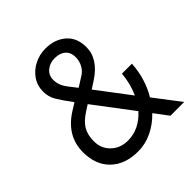

<svg xmlns="http://www.w3.org/2000/svg" viewBox="-194 -853 1007 1007"><g transform="rotate(-45 309.0 -350.0)"><path d="M512 0 454 -77Q414 -35 364 -11Q314 13 260 13Q164 13 108 -41Q52 -95 52 -189Q52 -311 169 -383L206 -406L205 -408Q167 -459 148 -491Q129 -523 129 -561Q129 -606 152.5 -640Q176 -674 214.5 -693.5Q253 -713 297 -713Q366 -713 410.5 -674.5Q455 -636 455 -566Q455 -522 430.5 -484.5Q406 -447 360 -417L317 -389L455 -207Q482 -266 488 -336H562Q559 -283 544 -234Q529 -185 504 -144L614 0ZM243 -485 275 -444 329 -478Q352 -492 365 -516.5Q378 -541 378 -569Q378 -604 356 -623.5Q334 -643 296 -643Q259 -643 234.5 -622Q210 -601 210 -568Q210 -548 217 -528.5Q224 -509 243 -485ZM133 -189Q133 -135 170 -100Q207 -65 262 -65Q305 -65 342.5 -83.5Q380 -102 410 -136L248 -350L214 -328Q169 -299 151 -267Q133 -235 133 -189Z"/></g></svg>

Font: Fragment Mono
Style: Regular
Weight: 400
Monospace: yes
Designer: Wei Huang based on Nimbus Sans by URW Studio, based on Helvetica by Max Miedinger.
Foundry: Wei Huang
Version: Version 1.021; ttfautohint (v1.8.4.7-5d5b)